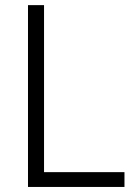

<svg xmlns="http://www.w3.org/2000/svg" viewBox="-20 -740 535 760"><path d="M90.8 -719.7H154.3V-58.6H472.7V0H90.8Z"/></svg>

Font: Reddit Sans Fudge Light
Style: Regular
Weight: 300
Designer: Stephen Hutchings
Foundry: Reddit
Version: Version 1.013